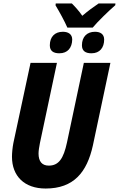

<svg xmlns="http://www.w3.org/2000/svg" viewBox="-20 -1076 685 1106"><path d="M368 -917H514C543 -952 605 -1012 644 -1046L645 -1056H548C518 -1036 487 -1013 454 -985C436 -1012 411 -1039 394 -1056H301L300 -1045C323 -1007 352 -954 368 -917ZM507 -769C555 -769 580 -802 580 -848C580 -881 556 -893 527 -893C481 -893 452 -864 452 -815C452 -782 473 -769 507 -769ZM322 -769C370 -769 395 -801 396 -848C396 -880 372 -893 342 -893C296 -893 267 -864 267 -815C267 -782 288 -769 322 -769ZM243 10C405 10 481 -84 515 -238L616 -714H463L366 -256C346 -162 318 -122 261 -122C222 -122 202 -146 202 -192C202 -209 206 -230 210 -252L308 -714H156L57 -252C52 -226 49 -195 49 -173C49 -62 120 10 243 10Z"/></svg>

Font: Noto Sans Display SemiCondensed Extra
Style: Italic
Weight: 800
Width: 4
Italic angle: -12°
Designer: Monotype Design Team
Foundry: Monotype Imaging Inc.
Version: Version 1.900